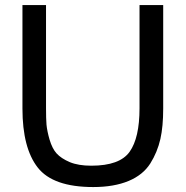

<svg xmlns="http://www.w3.org/2000/svg" viewBox="-20 -736 743 768"><path d="M345.2 -73.2Q459 -73.2 498.5 -128.9Q538.1 -184.6 538.1 -303.2V-715.8H632.8V-302.2Q632.8 -230 621.6 -180.2Q609.4 -127 581.1 -82Q551.8 -36.1 494.6 -12.2Q436 12.2 353 12.2Q191.9 12.2 130.9 -65.9Q69.8 -144 69.8 -301.8V-715.8H164.1V-303.2Q164.1 -260.3 166 -237.3Q168.5 -211.4 178.2 -177.7Q189 -141.6 206.1 -122.6Q224.6 -102.1 259.3 -87.4Q293.5 -73.2 345.2 -73.2Z"/></svg>

Font: Miedinger*
Style: Book
Weight: 400
Version: Version 001.000